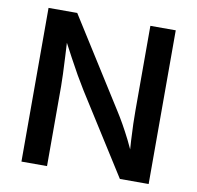

<svg xmlns="http://www.w3.org/2000/svg" viewBox="-81 -811 918 895"><g transform="rotate(10 378.5 -364.0)"><path d="M77.6 0V-727.5H213.4L478.5 -307.6Q493.2 -284.7 510.5 -254.2Q527.8 -223.6 546.9 -185.8Q565.9 -147.9 584.5 -102.5H570.3Q566.4 -143.6 564 -185.5Q561.5 -227.5 560.5 -264.2Q559.6 -300.8 559.6 -326.7V-727.5H679.7V0H543.5L305.2 -376.5Q284.7 -409.7 265.9 -442.4Q247.1 -475.1 224.6 -517.3Q202.1 -559.6 169.9 -620.1H188Q190.9 -566.9 193.4 -519.8Q195.8 -472.7 197.3 -436Q198.7 -399.4 198.7 -377.4V0Z"/></g></svg>

Font: Inter
Style: 540
Weight: 540
Designer: Rasmus Andersson
Foundry: rsms
Version: Version 4.001;git-66647c0bb